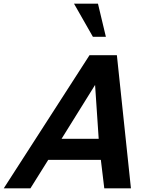

<svg xmlns="http://www.w3.org/2000/svg" viewBox="-80 -1021 810 1041"><path d="M494.1 -821.3 451.2 -1001H321.3L423.8 -821.3ZM629.9 0 553.7 -721.7H405.3L-59.6 0H85L181.6 -154.3H466.8L485.4 0ZM455.1 -268.6H253.9L435.5 -560.5Z"/></svg>

Font: FreeUniversal
Style: BoldItalic
Weight: 700
Italic angle: -11°
Version: Version 1.001